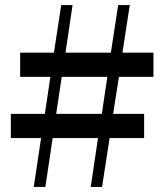

<svg xmlns="http://www.w3.org/2000/svg" viewBox="-20 -742 651 762"><path d="M160 0 189 -194H369L340 0H385L415 -194H552V-290H429L452 -437H589V-533H466L495 -722H449L420 -533H240L268 -722H223L194 -533H60V-437H180L158 -290H23V-194H143L114 0ZM225 -437H406L384 -290H203Z"/></svg>

Font: AllPunType Bold
Style: Regular
Weight: 700
Version: 1.0